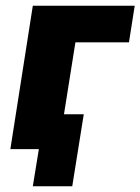

<svg xmlns="http://www.w3.org/2000/svg" viewBox="-20 -518 488 667"><path d="M94 129 115 0H30L49 -121H271L231 129ZM16 0 94 -498H448L428 -371H242L183 0Z"/></svg>

Font: Nunito Sans 10pt Condensed Black
Style: Italic
Weight: 900
Width: 3
Italic angle: -9°
Designer: Vernon Adams
Foundry: Vernon Adams
Version: Version 3.101;gftools[0.9.27]